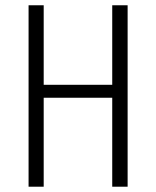

<svg xmlns="http://www.w3.org/2000/svg" viewBox="-20 -705 590 725"><path d="M403.8 0V-335.9H145V0H87.9V-685.1H145V-384.8H403.8V-685.1H461.9V0Z"/></svg>

Font: Fira Sans Compressed Light
Style: Regular
Weight: 300
Width: 1
Designer: Carrois Corporate & Edenspiekermann AG
Foundry: Carrois Corporate GbR & Edenspiekermann AG
Version: Version 4.203;PS 004.203;hotconv 1.0.88;makeotf.lib2.5.64775